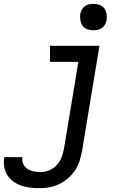

<svg xmlns="http://www.w3.org/2000/svg" viewBox="-78 -759 698 1002"><path d="M127 223Q102 223 78 220Q54 217 31.5 209Q9 201 -9.5 187.5Q-28 174 -40 154.5Q-52 135 -56 111.5Q-60 88 -56 63L-55 61H40L39 62Q36 81 43.5 97Q51 113 65.5 122.5Q80 132 98 135.5Q116 139 134 139Q157 139 179.5 129.5Q202 120 218.5 102Q235 84 243.5 61.5Q252 39 256 16L331 -436H183V-520H441L350 30Q345 56 337 81.5Q329 107 313.5 130Q298 153 276.5 171.5Q255 190 230 202Q205 214 179 218.5Q153 223 127 223ZM409 -601Q393 -601 377.5 -606.5Q362 -612 353 -624.5Q344 -637 341.5 -653.5Q339 -670 341 -687Q343 -698 349 -709Q355 -720 365 -727Q375 -734 386.5 -736.5Q398 -739 410 -739Q426 -739 441.5 -733.5Q457 -728 466 -715.5Q475 -703 478 -686.5Q481 -670 478 -653Q476 -642 470 -631Q464 -620 454 -613Q444 -606 432.5 -603.5Q421 -601 409 -601Z"/></svg>

Font: Iosevka HT Medium Extended
Style: Italic
Weight: 500
Width: 7
Italic angle: -9°
Monospace: yes
Designer: Belleve Invis
Foundry: Belleve Invis
Version: Version 32.3.0; ttfautohint (v1.8.4)